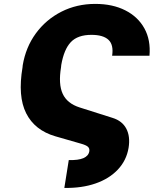

<svg xmlns="http://www.w3.org/2000/svg" viewBox="-20 -757 811 969"><path d="M304.7 191.4 327.1 50.8Q422.4 53.7 430.7 6.8Q433.1 -7.8 423.6 -16.4Q414.1 -24.9 387.7 -32.2L258.8 -69.3Q155.3 -99.6 112.1 -185.3Q68.8 -271 93.8 -418L94.7 -427.7Q109.9 -518.6 160.9 -588.4Q211.9 -658.2 289.6 -697.8Q367.2 -737.3 460.9 -737.3Q548.3 -737.3 612.3 -704.8Q676.3 -672.4 708.7 -613.8Q741.2 -555.2 734.4 -475.6H545.9Q554.2 -530.8 527.6 -555.9Q501 -581.1 441.4 -581.1Q372.1 -581.1 337.4 -544.4Q302.7 -507.8 289.1 -428.7L288.1 -418Q273.9 -332.5 296.4 -283.7Q318.8 -234.9 381.8 -214.8L547.9 -162.1Q596.7 -147 617.4 -107.7Q638.2 -68.4 628.9 -10.7Q618.2 52.7 574.7 98.9Q531.2 145 462.2 168.9Q393.1 192.9 304.7 191.4Z"/></svg>

Font: Inter Tight Black
Style: Italic
Weight: 900
Italic angle: -9.39999°
Designer: Rasmus Andersson
Foundry: rsms
Version: Version 3.004; ttfautohint (v1.8.4.7-5d5b)